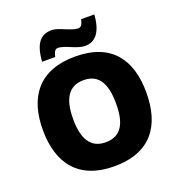

<svg xmlns="http://www.w3.org/2000/svg" viewBox="-163 -1117 1123 1210"><g transform="rotate(-20 398.5 -512.5)"><path d="M194 -816H282C290 -859 305 -864 317 -864C366 -864 426 -817 485 -817C549 -817 597 -864 605 -984H516C509 -942 493 -936 481 -936C431 -936 367 -983 317 -983C245 -983 202 -938 194 -816ZM745 -409C745 -631 643 -776 399 -776C158 -776 51 -632 51 -410C51 -187 158 -41 398 -41C643 -41 745 -188 745 -409ZM254 -409C254 -538 294 -618 399 -618C504 -618 542 -538 542 -409C542 -280 504 -202 398 -202C295 -202 254 -280 254 -409Z"/></g></svg>

Font: Noto Sans Tamil UI Black
Style: Regular
Weight: 900
Designer: Jelle Bosma - Monotype Design Team
Foundry: Monotype Imaging Inc.
Version: Version 2.004